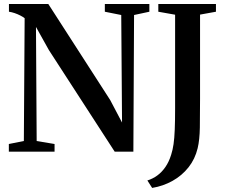

<svg xmlns="http://www.w3.org/2000/svg" viewBox="-20 -763 1140 966"><path d="M24.5 0V-38.5L100 -53.5L104 -671.5Q95 -678.5 81.8 -685.2Q68.5 -692 53.8 -697Q39 -702 25 -704V-743H223L534.5 -259.5L594 -146.5L590 -687.5L507.5 -704V-743H731.5V-704L654.5 -687.5L651 0H557L226 -511L161 -627.5L164.5 -53.5L254.5 -38.5V0ZM721.5 145Q748.5 136.5 771.5 119.8Q794.5 103 812.2 77.2Q830 51.5 841 16Q849 -8.5 853.2 -38Q857.5 -67.5 859.2 -110.8Q861 -154 861 -218.5V-689L776.5 -704V-743H1066.5V-704L986.5 -689.5V-266.5Q986.5 -185 985.5 -122Q984.5 -59 974.5 -17.5Q961.5 37 928.5 78.8Q895.5 120.5 848 147Q800.5 173.5 745.5 182.5Z"/></svg>

Font: Merriweather 72pt SemiBold
Style: Regular
Weight: 600
Version: Version 2.100